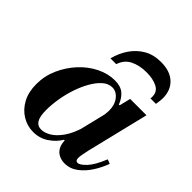

<svg xmlns="http://www.w3.org/2000/svg" viewBox="-192 -821 964 964"><g transform="rotate(45 290.0 -339.5)"><path d="M195 12Q153 12 116.5 -10Q80 -32 58 -72.5Q36 -113 36 -170Q36 -228 59.5 -280.5Q83 -333 121 -374Q159 -415 206.5 -438.5Q254 -462 302 -462Q343 -462 366 -443Q389 -424 402 -390H408L386 -299Q387 -309 388 -317.5Q389 -326 389 -334Q389 -375 368 -401.5Q347 -428 318 -428Q291 -428 267.5 -407.5Q244 -387 224.5 -353Q205 -319 191 -277.5Q177 -236 170 -193Q163 -150 163 -112Q163 -66 176 -45.5Q189 -25 215 -25Q237 -25 263.5 -40Q290 -55 316 -91Q342 -127 360 -189L338 -70H332Q312 -36 276 -12Q240 12 195 12ZM417 12Q396 12 377.5 3Q359 -6 348 -25Q337 -44 337 -76Q337 -89 340 -106Q343 -123 350 -154L422 -450H538L457 -117Q452 -95 449.5 -80Q447 -65 447 -57Q447 -36 462 -36Q478 -36 504.5 -64Q531 -92 557 -156L580 -147Q566 -108 542.5 -71.5Q519 -35 487.5 -11.5Q456 12 417 12ZM208 -524Q220 -571 245.5 -608.5Q271 -646 309.5 -668.5Q348 -691 401 -691Q465 -691 500.5 -658Q536 -625 536 -568Q536 -559 534.5 -547.5Q533 -536 531 -524H492Q493 -528 493 -531Q493 -534 493 -537Q493 -572 462.5 -587.5Q432 -603 386 -603Q337 -603 300 -585Q263 -567 249 -524Z"/></g></svg>

Font: Libre Bodoni Medium
Style: Italic
Weight: 500
Italic angle: -13°
Designer: Pablo Impallari, Rodrigo Fuenzalida
Foundry: Impallari Type
Version: Version 2.005;gftools[0.9.23]